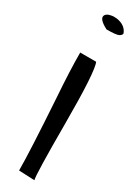

<svg xmlns="http://www.w3.org/2000/svg" viewBox="-178 -485 491 676"><g transform="rotate(30 67.5 -147.5)"><path d="M62.8 -414.8Q103.4 -414.8 112.6 -420.4Q121.8 -426 121.8 -432.4Q111.2 -460.5 75.4 -466.1Q69.6 -466.8 62.8 -466.8Q56.1 -466.8 45.9 -464Q35.8 -461.2 30.9 -454.2Q20.3 -436.6 62.8 -414.8ZM108.3 172Q102.5 153.7 102.5 -56.3Q102.5 -266.3 88 -298H23.2Q23.2 -225.5 30.9 -116.5Q44.5 95.3 44.5 169.2Z"/></g></svg>

Font: Architects Daughter
Style: Regular
Weight: 400
Designer: Kimberly Geswein
Foundry: Kimberly Geswein
Version: Version 1.002 2010